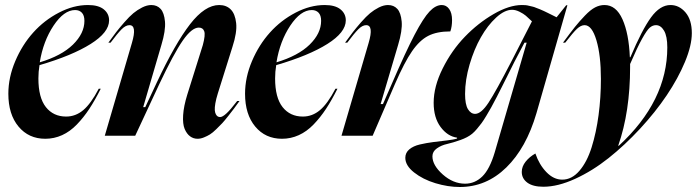

<svg xmlns="http://www.w3.org/2000/svg" viewBox="-20 -540 2773 764"><path d="M13.2 -167Q13.2 -231.9 40.8 -296.9Q68.4 -361.8 112.3 -410.6Q156.2 -459.5 214.4 -489.7Q272.5 -520 330.1 -520Q371.6 -520 392.8 -502.9Q414.1 -485.8 414.1 -459Q414.1 -411.1 340.6 -365Q267.1 -318.8 137.2 -280.8Q132.8 -254.9 132.8 -228Q132.8 -151.4 162.6 -113.8Q192.4 -76.2 243.2 -76.2Q280.8 -76.2 311.3 -101.8Q341.8 -127.4 373 -187H380.9Q357.9 -141.1 335.4 -106.9Q313 -72.8 285.9 -44.7Q258.8 -16.6 227.1 -2.2Q195.3 12.2 160.2 12.2Q94.2 12.2 53.7 -36.4Q13.2 -85 13.2 -167ZM138.2 -292Q224.6 -317.9 270.3 -362.5Q315.9 -407.2 315.9 -457Q315.9 -478.5 305.9 -489.3Q295.9 -500 278.8 -500Q234.4 -500 193.1 -438Q151.9 -376 138.2 -292Z M504.9 -369.1Q525.9 -439.9 495.1 -439.9Q480 -439.9 463.4 -423.1Q446.8 -406.2 419.9 -370.1H411.1Q430.7 -397 442.6 -412.6Q454.6 -428.2 474.9 -451.4Q495.1 -474.6 510.7 -487.5Q526.4 -500.5 545.7 -510.3Q564.9 -520 582 -520Q605 -520 619.1 -504.6Q633.3 -489.3 636.5 -453.9Q639.6 -418.5 622.1 -360.8L549.8 -113.8H558.1L604 -211.9Q676.8 -366.7 736.1 -443.4Q795.4 -520 852.1 -520Q880.4 -520 897.9 -502.7Q915.5 -485.4 919.7 -448.2Q923.8 -411.1 904.8 -353L846.7 -168Q839.8 -146 836.9 -128.9Q834 -111.8 834.7 -101.8Q835.4 -91.8 838.9 -85.4Q842.3 -79.1 846.4 -76.7Q850.6 -74.2 856 -74.2Q875 -74.2 919.9 -133.3Q922.4 -136.7 923.8 -138.2H933.1Q917 -115.7 910.9 -107.7Q904.8 -99.6 888.9 -79.3Q873 -59.1 864.5 -50Q856 -41 841.1 -26.4Q826.2 -11.7 815.4 -5.1Q804.7 1.5 791.5 6.8Q778.3 12.2 766.1 12.2Q749.5 12.2 736.3 2.4Q723.1 -7.3 714.8 -26.9Q706.5 -46.4 708.7 -81.8Q710.9 -117.2 725.1 -163.1L787.1 -360.8Q797.9 -400.9 792.7 -415.5Q787.6 -430.2 771 -430.2Q743.2 -430.2 707.3 -378.7Q671.4 -327.1 612.8 -203.1L518.1 0H397Z M955.1 -167Q955.1 -231.9 982.7 -296.9Q1010.3 -361.8 1054.2 -410.6Q1098.1 -459.5 1156.2 -489.7Q1214.4 -520 1272 -520Q1313.5 -520 1334.7 -502.9Q1356 -485.8 1356 -459Q1356 -411.1 1282.5 -365Q1209 -318.8 1079.1 -280.8Q1074.7 -254.9 1074.7 -228Q1074.7 -151.4 1104.5 -113.8Q1134.3 -76.2 1185.1 -76.2Q1222.7 -76.2 1253.2 -101.8Q1283.7 -127.4 1314.9 -187H1322.8Q1299.8 -141.1 1277.3 -106.9Q1254.9 -72.8 1227.8 -44.7Q1200.7 -16.6 1168.9 -2.2Q1137.2 12.2 1102.1 12.2Q1036.1 12.2 995.6 -36.4Q955.1 -85 955.1 -167ZM1080.1 -292Q1166.5 -317.9 1212.2 -362.5Q1257.8 -407.2 1257.8 -457Q1257.8 -478.5 1247.8 -489.3Q1237.8 -500 1220.7 -500Q1176.3 -500 1135 -438Q1093.8 -376 1080.1 -292Z M1446.8 -369.1Q1467.8 -439.9 1437 -439.9Q1421.9 -439.9 1405.3 -423.1Q1388.7 -406.2 1361.8 -370.1H1353Q1372.6 -397 1384.5 -412.6Q1396.5 -428.2 1416.7 -451.4Q1437 -474.6 1452.6 -487.5Q1468.3 -500.5 1487.5 -510.3Q1506.8 -520 1523.9 -520Q1546.9 -520 1561 -504.6Q1575.2 -489.3 1578.4 -453.9Q1581.5 -418.5 1564 -360.8L1494.6 -126H1503.9L1541 -210.9Q1594.7 -335 1629.6 -401.6Q1664.6 -468.3 1689 -494.1Q1713.4 -520 1737.8 -520Q1755.9 -520 1767.3 -504.2Q1778.8 -488.3 1778.8 -460Q1778.8 -434.6 1772 -415Q1718.3 -415 1683.8 -397.2Q1649.4 -379.4 1619.4 -335.9Q1589.4 -292.5 1551.8 -206.1L1462.9 0H1338.9Z M1700.7 82Q1700.7 117.7 1741.9 154.3Q1783.2 190.9 1830.6 190.9Q1869.6 190.9 1899.2 162.1Q1928.7 133.3 1948.7 65.9L2075.7 -370.1H2066.9L2026.9 -293.9Q2018.6 -276.9 2001.7 -243.4Q1984.9 -210 1977.3 -194.8Q1969.7 -179.7 1956.1 -153.1Q1942.4 -126.5 1934.8 -113Q1927.2 -99.6 1915.8 -80.3Q1904.3 -61 1896 -49.8Q1887.7 -38.6 1877.9 -27.1Q1868.2 -15.6 1858.9 -7.8Q1841.3 6.8 1811.5 17.3Q1781.7 27.8 1758.8 33Q1735.8 38.1 1718.3 50.5Q1700.7 63 1700.7 82ZM1592.8 87.9Q1592.8 67.9 1608.6 54.4Q1624.5 41 1650.6 34.9Q1676.8 28.8 1703.4 25.4Q1730 22 1758.1 18.8Q1786.1 15.6 1798.8 11.2V7.8Q1760.7 2.4 1733.2 -34.7Q1705.6 -71.8 1705.6 -130.9Q1705.6 -195.8 1741.5 -267.6Q1777.3 -339.4 1829.8 -393.8Q1882.3 -448.2 1944.3 -484.1Q2006.3 -520 2056.6 -520Q2064 -520 2070.8 -519.5Q2077.6 -519 2085.7 -516.8Q2093.8 -514.6 2099.1 -513.7Q2104.5 -512.7 2114.3 -508.5Q2124 -504.4 2128.2 -503.2Q2132.3 -502 2144.3 -496.1Q2156.2 -490.2 2159.4 -488.8Q2162.6 -487.3 2177.2 -480Q2191.9 -472.7 2194.8 -471.2L2232.9 -519H2237.8L2114.7 -89.8Q2074.2 48.8 1994.6 126.5Q1915 204.1 1809.6 204.1Q1762.7 204.1 1712.6 189Q1662.6 173.8 1627.7 146.2Q1592.8 118.7 1592.8 87.9ZM1830.6 -166Q1830.6 -124.5 1842 -105.7Q1853.5 -86.9 1870.6 -86.9Q1894.5 -86.9 1923.8 -131.3Q1953.1 -175.8 2016.6 -298.8L2096.7 -455.1Q2081.5 -469.7 2072.3 -477.5Q2063 -485.4 2047.4 -493.2Q2031.7 -501 2017.6 -501Q1987.8 -501 1954.1 -470Q1920.4 -439 1893.6 -391.8Q1866.7 -344.7 1848.6 -283.4Q1830.6 -222.2 1830.6 -166Z M2056.2 144Q2056.2 122.6 2071.5 103.3Q2086.9 84 2110.4 70.8Q2125.5 115.2 2154.3 145Q2183.1 174.8 2217.3 174.8Q2255.4 174.8 2285.6 139.6Q2315.9 104.5 2334.2 46.1Q2352.5 -12.2 2361.8 -82Q2371.1 -151.9 2371.1 -226.1Q2371.1 -319.3 2353.3 -379.6Q2335.4 -439.9 2306.2 -439.9Q2291.5 -439.9 2275.9 -425.3Q2260.3 -410.6 2229 -370.1H2220.2Q2250 -410.6 2267.8 -432.9Q2285.6 -455.1 2307.6 -478Q2329.6 -501 2347.9 -510.5Q2366.2 -520 2385.3 -520Q2431.6 -520 2457 -463.1Q2482.4 -406.2 2486.3 -312H2488.3Q2534.7 -421.9 2570.6 -470.9Q2606.4 -520 2647.9 -520Q2682.6 -520 2707.8 -490.5Q2732.9 -460.9 2732.9 -408.2Q2732.9 -359.4 2705.6 -293.7Q2678.2 -228 2633.1 -160.9Q2587.9 -93.8 2526.9 -27.8Q2465.8 38.1 2401.6 89.1Q2337.4 140.1 2268.6 171.6Q2199.7 203.1 2142.1 203.1Q2100.6 203.1 2078.4 186.8Q2056.2 170.4 2056.2 144ZM2439.9 40H2442.4Q2635.3 -138.2 2635.3 -351.1Q2635.3 -396 2622.3 -418Q2609.4 -439.9 2590.3 -439.9Q2577.1 -439.9 2565.7 -430.2Q2554.2 -420.4 2534.9 -385.7Q2515.6 -351.1 2487.3 -285.2V-273.9Q2487.3 -95.2 2439.9 40Z"/></svg>

Font: Nyght Serif Medium Italic
Style: Regular
Weight: 500
Italic angle: -16°
Designer: Maksym Kobuzan
Version: Version 0.410;Glyphs 3.1.2 (3151)